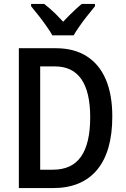

<svg xmlns="http://www.w3.org/2000/svg" viewBox="-20 -960 643 980"><path d="M553.2 -365.2Q553.2 -186.5 475.6 -93.3Q397.9 0 250 0H76.2V-713.9H264.6Q357.4 -713.9 421.9 -673.3Q486.3 -632.8 519.8 -555.2Q553.2 -477.5 553.2 -365.2ZM440.4 -361.3Q440.4 -490.7 395.3 -555.9Q350.1 -621.1 260.3 -621.1H185.1V-93.8H250Q347.2 -93.8 393.8 -160.9Q440.4 -228 440.4 -361.3ZM247.1 -779.8Q241.7 -789.6 234.6 -800.8Q227.5 -812 218.3 -824.7Q202.6 -847.7 182.4 -873.8Q162.1 -899.9 138.7 -928.2V-939.9H205.6Q221.2 -927.7 235.4 -915.5Q249.5 -903.3 265.4 -887.7Q281.2 -872.1 302.2 -849.1Q315.9 -863.8 332.5 -880.4Q349.1 -897 366 -912.6Q382.8 -928.2 397.5 -939.9H464.8V-928.2Q441.9 -900.4 420.9 -873.5Q399.9 -846.7 383.8 -823.2Q375 -811 368.2 -800Q361.3 -789.1 356 -779.8Z"/></svg>

Font: Open Sans
Style: Regular
Weight: 600
Width: 3
Foundry: Ascender Corporation
Version: Version 1.000